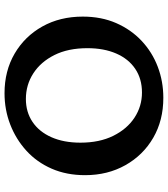

<svg xmlns="http://www.w3.org/2000/svg" viewBox="32 -742 724 827"><g transform="rotate(-90 393.5 -329.0)"><path d="M385 13Q288 13 213 -30.5Q138 -74 95 -150.5Q52 -227 52 -324Q52 -404 80 -468Q108 -532 157.5 -577Q207 -622 270.5 -646.5Q334 -671 405 -671Q501 -671 575.5 -627.5Q650 -584 692.5 -508Q735 -432 735 -334Q735 -254 707 -190Q679 -126 630.5 -80.5Q582 -35 519 -11Q456 13 385 13ZM408 -79Q467 -79 510 -108Q553 -137 576 -190Q599 -243 599 -314Q599 -397 569.5 -456Q540 -515 490.5 -547Q441 -579 380 -579Q324 -579 281.5 -550.5Q239 -522 215.5 -469Q192 -416 192 -344Q192 -262 221.5 -202.5Q251 -143 300 -111Q349 -79 408 -79Z"/></g></svg>

Font: Ysabeau
Style: Bold
Weight: 700
Designer: Christian Thalmann (Catharsis Fonts)
Version: Version 2.000;gftools[0.9.27.dev2+g8671c4b]